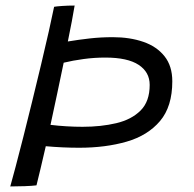

<svg xmlns="http://www.w3.org/2000/svg" viewBox="-20 -661 698 692"><path d="M249 -641Q245 -617 238.8 -583.8Q232.5 -550.5 224.5 -511.5Q263.5 -518 303.5 -522.5Q343.5 -527 386.5 -527Q448 -527 496.5 -510.2Q545 -493.5 573 -458.2Q601 -423 601 -368Q601 -277 556.8 -224.8Q512.5 -172.5 436.5 -150.5Q360.5 -128.5 265.5 -128.5Q206.5 -128.5 145 -134Q135 -90 126.2 -53.5Q117.5 -17 111.5 7Q96.5 9 69 10Q41.5 11 17 11Q23.5 -12 36 -59Q48.5 -106 64 -167.2Q79.5 -228.5 96 -295.8Q112.5 -363 128 -428Q143.5 -493 155.8 -547.5Q168 -602 175 -636.5Q183 -638 203.8 -639.5Q224.5 -641 249 -641ZM359.5 -453.5Q319.5 -453.5 281 -448.2Q242.5 -443 209.5 -435Q198 -380.5 186 -323Q174 -265.5 162 -211Q190.5 -207.5 219.8 -205.8Q249 -204 277.5 -204Q344 -204 399 -217Q454 -230 486.8 -262.8Q519.5 -295.5 519.5 -355Q519.5 -401 479.8 -427.2Q440 -453.5 359.5 -453.5Z"/></svg>

Font: Grandstander Light
Style: Italic
Weight: 300
Italic angle: -15°
Designer: Tyler Finck
Foundry: Etcetera Type Co
Version: Version 1.200; ttfautohint (v1.8.3)